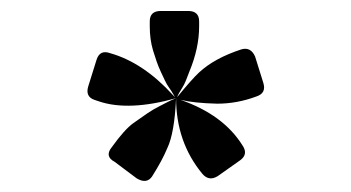

<svg xmlns="http://www.w3.org/2000/svg" viewBox="-20 -663 640 350"><path d="M253 -615V-624Q253 -643 273 -643H323Q343 -643 343 -624V-615Q343 -575 325 -532Q322 -524 319 -516.5Q316 -509 312.5 -503.5Q309 -498 306.5 -493.5Q304 -489 303 -486Q330 -519 343 -531Q371 -557 420 -573Q437 -578 445 -560L460 -512Q466 -493 447 -487Q412 -474 376 -474Q334 -475 309 -481Q387 -454 422 -398Q433 -382 418 -371L377 -342Q361 -332 349 -346Q301 -404 301 -484Q298 -420 285 -393Q276 -371 257 -341Q247 -327 229 -338L189 -368Q170 -378 184 -395Q207 -427 223 -438.5Q239 -450 249.5 -457Q260 -464 269 -468.5Q278 -473 284.5 -476.5Q291 -480 301 -484Q215 -460 161 -478L152 -481Q135 -487 141 -506L156 -554Q162 -573 181 -566Q241 -549 295 -490L299 -486Q297 -489 294.5 -493.5Q292 -498 288 -503.5Q284 -509 280.5 -516.5Q277 -524 273 -532.5Q269 -541 265.5 -551Q262 -561 259 -571Q253 -591 253 -615Z"/></svg>

Font: RajdhaniMono
Style: Bold
Weight: 700
Monospace: yes
Designer: Satya Rajpurohit, Jyotish Sonowal
Foundry: Indian Type Foundry
Version: Version 1.201;PS 1.0;hotconv 1.0.78;makeotf.lib2.5.61930; tt